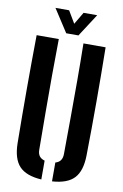

<svg xmlns="http://www.w3.org/2000/svg" viewBox="-105 -1031 702 1098"><g transform="rotate(10 246.5 -481.5)"><path d="M46.2 -172.4Q44.2 -328.8 44.2 -486.4Q44.2 -643.9 46.2 -800H174.9Q173.2 -695.9 172.9 -587.4Q172.5 -479 173.2 -370.6Q173.9 -262.1 174.7 -157.9Q174.7 -134.7 184.7 -120.9Q194.8 -107.1 215.8 -101.2V8.1Q126.4 2.5 87 -40Q47.6 -82.5 46.2 -172.4ZM277.9 8.1V-101.2Q298.5 -107.1 308.2 -121.1Q318 -135.1 318 -157.9Q318.9 -262.1 319.5 -370.6Q320.2 -479 320 -587.4Q319.9 -695.9 318 -800H446.7Q449 -643.9 449.1 -486.4Q449.2 -328.8 446.7 -172.4Q445.4 -82.5 406.1 -40Q366.7 2.5 277.9 8.1ZM210.9 -840 125.1 -972.4H204.4L246.5 -901.5L288.4 -972.4H367.5L281.8 -840Z"/></g></svg>

Font: Big Shoulders Stencil Text SC Thin
Style: Regular
Weight: 100
Designer: Patric King
Foundry: XO Type Co
Version: Version 2.001